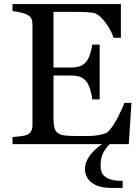

<svg xmlns="http://www.w3.org/2000/svg" viewBox="-20 -713 693 950"><path d="M485.4 0H42V-34.7Q56.6 -35.6 81.1 -38.8Q105.5 -42 112.8 -45.4Q128.4 -52.7 134.5 -64.5Q140.6 -76.2 140.6 -94.2V-592.3Q140.6 -608.4 135.3 -620.8Q129.9 -633.3 112.8 -641.1Q99.6 -647.5 77.4 -652.3Q55.2 -657.2 42 -658.2V-692.9H578.1V-525.9H541.5Q531.7 -563 499.3 -604.7Q466.8 -646.5 437.5 -650.4Q422.4 -652.3 401.4 -653.3Q380.4 -654.3 353.5 -654.3H244.6V-378.9H322.8Q360.4 -378.9 377.7 -386Q395 -393.1 408.2 -409.7Q418.9 -423.8 426.5 -447.5Q434.1 -471.2 436.5 -492.2H473.1V-221.2H436.5Q434.6 -244.6 426 -270.8Q417.5 -296.9 408.2 -308.6Q393.1 -327.6 373.8 -333.5Q354.5 -339.4 322.8 -339.4H244.6V-131.3Q244.6 -100.1 249 -82Q253.4 -64 266.1 -54.7Q278.8 -45.4 300.8 -42.7Q322.8 -40 363.3 -40Q379.4 -40 405.8 -40Q432.1 -40 450.2 -42Q468.8 -43.9 488.5 -49.1Q508.3 -54.2 516.6 -63Q539.1 -86.4 563.7 -134Q588.4 -181.6 595.2 -204.1H630.4L617.2 0H522.9Q500.5 21.5 489 46.9Q477.5 72.3 477.5 106Q477.5 123.5 482.2 137Q486.8 150.4 499.5 160.6Q512.2 171.4 533.9 176.8Q555.7 182.1 586.9 181.6V216.8H530.8Q468.3 216.8 434.3 191.2Q400.4 165.5 400.4 122.1Q400.4 91.8 421.4 60.8Q442.4 29.8 485.4 0Z"/></svg>

Font: UniBurma_GGSerif
Style: Book
Weight: 400
Designer: Victor San Kho Lin (for Burmese only and related typography optimization with it)
Foundry: http://www.unimm.org
Version: 2.0